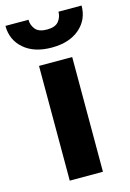

<svg xmlns="http://www.w3.org/2000/svg" viewBox="-149 -796 579 854"><g transform="rotate(-15 140.5 -369.5)"><path d="M215.8 -528.3V0H63V-528.3ZM209 -738.8H315.4Q315.4 -673.8 268.1 -633.1Q220.7 -592.3 140.1 -592.3Q59.1 -592.3 12 -633.1Q-35.2 -673.8 -35.2 -738.8H70.8Q70.8 -713.9 86.4 -694.6Q102.1 -675.3 140.1 -675.3Q177.7 -675.3 193.4 -694.6Q209 -713.9 209 -738.8Z"/></g></svg>

Font: Vazirmatn FD ExtraBold
Style: Regular
Weight: 800
Designer: Saber Rastikerdar
Foundry: Saber Rastikerdar
Version: Version 33.003